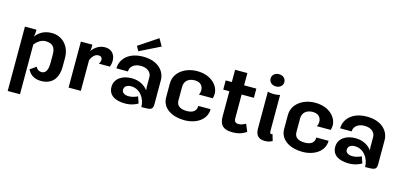

<svg xmlns="http://www.w3.org/2000/svg" viewBox="-78 -1283 4223 2017"><g transform="rotate(15 2033.5 -274.0)"><path d="M191.7 200V-341.7C220.8 -377.5 262.5 -408.3 308.3 -408.3C393.3 -408.3 416.7 -360.8 416.7 -291.7V-200C416.7 -147.5 405.8 -83.3 350 -83.3C318.3 -83.3 295.8 -102.5 287.5 -125L220.8 -79.2C237.5 -43.3 277.5 8.3 366.7 8.3C476.7 8.3 550 -55.8 550 -200V-291.7C550 -418.3 465.8 -508.3 350 -508.3C256.7 -508.3 204.2 -461.7 175 -421.7C179.2 -434.2 182.5 -451.7 183.3 -475V-500H58.3V200Z M929.2 -508.3C861.7 -508.3 815 -468.3 785 -427.5C789.2 -439.2 791.7 -452.5 791.7 -466.7V-500H666.7V0H800V-334.2C815.8 -372.5 843.3 -408.3 883.3 -408.3C914.2 -408.3 925 -390 925 -370.8C925 -359.2 919.2 -335.8 908.3 -325H1029.2C1035.8 -340.8 1041.7 -367.5 1041.7 -391.7C1041.7 -448.3 1010 -508.3 929.2 -508.3Z M1500 -669.2 1455 -748.3 1246.7 -609.2 1275.8 -558.3ZM1461.7 -182.5C1427.5 -227.5 1370.8 -266.7 1283.3 -266.7C1181.7 -266.7 1100.8 -215 1100 -125C1100 -31.7 1175.8 8.3 1283.3 8.3C1349.2 8.3 1402.5 -15.8 1420.8 -29.2L1395.8 -100C1378.3 -90.8 1339.2 -75 1300 -75C1260.8 -75 1225 -91.7 1225 -125C1225 -164.2 1255.8 -183.3 1300 -183.3C1393.3 -183.3 1458.3 -95 1458.3 0H1466.7C1560 0 1583.3 -2.5 1583.3 -66.7V-325C1583.3 -420.8 1506.7 -516.7 1341.7 -516.7C1176.7 -516.7 1100 -420 1100 -325H1225C1225 -375 1267.5 -416.7 1341.7 -416.7C1415.8 -416.7 1458.3 -377.5 1458.3 -325V-216.7C1458.3 -206.7 1460 -194.2 1461.7 -182.5Z M1929.2 -516.7C1799.2 -516.7 1683.3 -440 1683.3 -316.7V-166.7C1683.3 -43.3 1800.8 16.7 1929.2 16.7C2057.5 16.7 2166.7 -51.7 2166.7 -166.7H2033.3C2033.3 -109.2 1992.5 -83.3 1929.2 -83.3C1865.8 -83.3 1816.7 -105.8 1816.7 -166.7V-316.7C1816.7 -380 1861.7 -416.7 1929.2 -416.7C2000.8 -416.7 2020.8 -369.2 2020.8 -333.3C2020.8 -310 2013.3 -293.3 2008.3 -283.3H2158.3C2162.5 -296.7 2166.7 -313.3 2166.7 -333.3C2166.7 -420.8 2082.5 -516.7 1929.2 -516.7Z M2308.3 -125C2308.3 -29.2 2353.3 8.3 2450 8.3C2527.5 8.3 2570 -15.8 2600 -35.8L2566.7 -116.7C2549.2 -105.8 2519.2 -91.7 2491.7 -91.7C2457.5 -91.7 2441.7 -105.8 2441.7 -141.7V-400H2575V-500H2441.7V-633.3H2308.3V-500H2241.7V-400H2308.3Z M2841.7 -641.7C2841.7 -678.3 2811.7 -708.3 2766.7 -708.3C2721.7 -708.3 2691.7 -678.3 2691.7 -641.7C2691.7 -605 2721.7 -575 2766.7 -575C2811.7 -575 2841.7 -605 2841.7 -641.7ZM2833.3 -116.7V-500C2833.3 -500 2805 -491.7 2766.7 -491.7C2728.3 -491.7 2700 -500 2700 -500V-100C2700 -35 2726.7 8.3 2800 8.3C2847.5 8.3 2865 -3.3 2883.3 -12.5L2862.5 -83.3C2862.5 -83.3 2853.3 -76.7 2845.8 -79.2C2836.7 -82.5 2833.3 -90 2833.3 -116.7Z M3212.5 -516.7C3082.5 -516.7 2966.7 -440 2966.7 -316.7V-166.7C2966.7 -43.3 3084.2 16.7 3212.5 16.7C3340.8 16.7 3450 -51.7 3450 -166.7H3316.7C3316.7 -109.2 3275.8 -83.3 3212.5 -83.3C3149.2 -83.3 3100 -105.8 3100 -166.7V-316.7C3100 -380 3145 -416.7 3212.5 -416.7C3284.2 -416.7 3304.2 -369.2 3304.2 -333.3C3304.2 -310 3296.7 -293.3 3291.7 -283.3H3441.7C3445.8 -296.7 3450 -313.3 3450 -333.3C3450 -420.8 3365.8 -516.7 3212.5 -516.7Z M3895 -182.5C3860.8 -227.5 3804.2 -266.7 3716.7 -266.7C3615 -266.7 3534.2 -215 3533.3 -125C3533.3 -31.7 3609.2 8.3 3716.7 8.3C3782.5 8.3 3835.8 -15.8 3854.2 -29.2L3829.2 -100C3811.7 -90.8 3772.5 -75 3733.3 -75C3694.2 -75 3658.3 -91.7 3658.3 -125C3658.3 -164.2 3689.2 -183.3 3733.3 -183.3C3826.7 -183.3 3891.7 -95 3891.7 0H3900C3993.3 0 4016.7 -2.5 4016.7 -66.7V-325C4016.7 -420.8 3940 -516.7 3775 -516.7C3610 -516.7 3533.3 -420 3533.3 -325H3658.3C3658.3 -375 3700.8 -416.7 3775 -416.7C3849.2 -416.7 3891.7 -377.5 3891.7 -325V-216.7C3891.7 -206.7 3893.3 -194.2 3895 -182.5Z"/></g></svg>

Font: BoonHome
Style: Bold
Weight: 700
Designer: Sungsit Sawaiwan
Foundry: Sungsit Sawaiwan
Version: Version 0.2